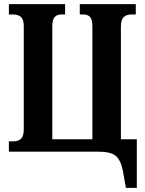

<svg xmlns="http://www.w3.org/2000/svg" viewBox="-20 -734 703 929"><path d="M589 175 579 117Q572 71 559.5 45.5Q547 20 523 10Q499 0 457 0H23V-50H45Q68 -50 81.5 -62.5Q95 -75 95 -108V-608Q95 -640 81 -652Q67 -664 45 -664H23V-714H295V-664H278Q256 -664 244.5 -651.5Q233 -639 233 -606V-60H427V-606Q427 -639 416 -651.5Q405 -664 383 -664H366V-714H637V-664H615Q593 -664 579 -651.5Q565 -639 565 -606V-60H642V175Z"/></svg>

Font: Noto Serif ExtraCondensed
Style: Bold
Weight: 700
Width: 2
Designer: Monotype Design Team
Foundry: Monotype Imaging Inc.
Version: Version 2.014; ttfautohint (v1.8.4.7-5d5b)